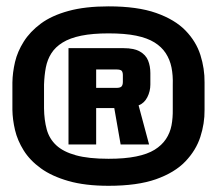

<svg xmlns="http://www.w3.org/2000/svg" viewBox="-20 -762 686 604"><path d="M321.5 -177.5Q412 -177.5 470.8 -198.2Q529.5 -219 563 -254Q596.5 -289 610.2 -331.2Q624 -373.5 623.5 -416.5V-502.5Q624 -546 610.5 -588.8Q597 -631.5 563.5 -666Q530 -700.5 471.2 -721.2Q412.5 -742 321.5 -742Q248 -742 195.2 -727.5Q142.5 -713 108.5 -687.8Q74.5 -662.5 54.8 -631.2Q35 -600 27.2 -566.8Q19.5 -533.5 19 -502.5V-416.5Q19.5 -386 27.2 -353Q35 -320 54.5 -288.8Q74 -257.5 108.5 -232.5Q143 -207.5 195.5 -192.5Q248 -177.5 321.5 -177.5ZM321.5 -262.5Q258.5 -262.5 218.8 -273.5Q179 -284.5 157 -305Q135 -325.5 127 -355Q119 -384.5 118.5 -421V-496Q119.5 -525 124.2 -549.8Q129 -574.5 141.5 -594.2Q154 -614 177 -628.2Q200 -642.5 235.8 -649.8Q271.5 -657 321.5 -657Q373 -657 408.2 -649.8Q443.5 -642.5 466 -628.5Q488.5 -614.5 501.5 -594.5Q514.5 -574.5 519.5 -549.8Q524.5 -525 523.5 -495.5V-419Q524 -391 519.5 -367.5Q515 -344 502 -324.5Q489 -305 466.5 -291Q444 -277 408.2 -269.8Q372.5 -262.5 321.5 -262.5ZM195.5 -307.5H282.5V-422H339.5L359.5 -307.5H449L416 -430.5Q434 -437.5 443.5 -456.2Q453 -475 453 -496V-532Q453 -554 445.8 -571.8Q438.5 -589.5 420 -600Q401.5 -610.5 369 -610.5H195.5ZM282.5 -485.5V-543.5H345Q359.5 -543.5 363 -539Q366.5 -534.5 366.5 -525.5V-504.5Q366.5 -495 362.5 -490.2Q358.5 -485.5 345.5 -485.5Z"/></svg>

Font: Anybody SemiCondensed ExtraBold
Style: Regular
Weight: 800
Width: 4
Version: Version 1.113;gftools[0.9.25]